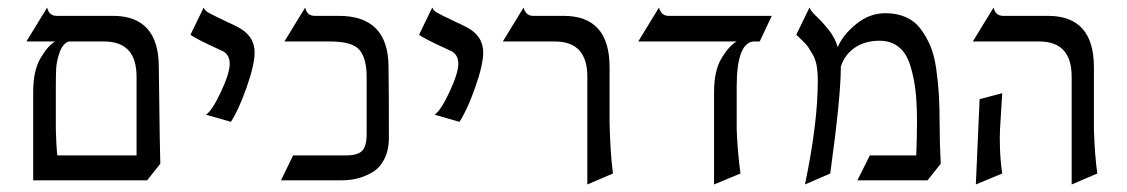

<svg xmlns="http://www.w3.org/2000/svg" viewBox="-20 -476 2989 509"><path d="M401 -298Q404 -54 405 -42L370 2H68V-232Q68 -289 87.5 -322Q107 -355 126 -366H50L105 -456Q110 -434 130 -434H279Q401 -434 401 -298ZM132 -64H342V-273Q342 -366 256 -366H162Q146 -360 138 -337Q130 -314 129 -295.5Q128 -277 128 -246V-134Q129 -90 132 -64Z M565 -343Q495 -375 485 -384L520 -456Q523 -448 532.5 -442.5Q542 -437 584 -417Q589 -415 592 -413.5Q595 -412 600 -409.5Q605 -407 609 -405Q655 -382 655 -337Q655 -304 633.5 -243.5Q612 -183 592 -153L526 -172Q542 -182 565.5 -232Q589 -282 589 -307Q589 -334 565 -343Z M725 2 757 -64H896Q928 -64 940 -76Q952 -88 952 -121V-273Q952 -320 933.5 -343Q915 -366 856 -366H734L789 -456Q794 -434 814 -434H878Q1010 -434 1010 -298Q1011 -243 1011 -112Q1011 -78 999 -54.5Q987 -31 967.5 -19.5Q948 -8 928 -3Q908 2 886 2Z M1171 -343Q1101 -375 1091 -384L1126 -456Q1129 -448 1138.5 -442.5Q1148 -437 1190 -417Q1195 -415 1198 -413.5Q1201 -412 1206 -409.5Q1211 -407 1215 -405Q1261 -382 1261 -337Q1261 -304 1239.5 -243.5Q1218 -183 1198 -153L1132 -172Q1148 -182 1171.5 -232Q1195 -282 1195 -307Q1195 -334 1171 -343Z M1393 -434H1474Q1596 -434 1596 -298V-151Q1598 -67 1605 -16L1537 13V-273Q1537 -366 1451 -366H1313L1368 -456Q1374 -434 1393 -434Z M1752 -434H2026L1994 -366H1977Q1933 -361 1933 -246V-133Q1935 -76 1943 -16L1873 13V-232Q1873 -289 1893 -322Q1913 -355 1933 -366H1672L1727 -456Q1733 -434 1752 -434Z M2471 -147Q2471 -97 2474 -42L2439 2H2253L2286 -64H2409Q2411 -112 2411 -153Q2411 -201 2407 -236Q2403 -271 2393 -303Q2383 -335 2362.5 -351.5Q2342 -368 2312 -368Q2273 -368 2246 -349.5Q2219 -331 2209 -299V-295Q2209 -220 2181 -16L2114 13Q2148 -149 2148 -262Q2148 -285 2145 -302Q2142 -319 2134 -332.5Q2126 -346 2122 -352Q2118 -358 2105.5 -370Q2093 -382 2091 -384L2126 -456Q2130 -446 2145 -432Q2160 -418 2176.5 -397.5Q2193 -377 2201 -351Q2214 -383 2249.5 -412Q2285 -441 2327 -441Q2358 -441 2381.5 -430.5Q2405 -420 2420.5 -399.5Q2436 -379 2446.5 -354Q2457 -329 2462 -293.5Q2467 -258 2469 -224.5Q2471 -191 2471 -147Z M2639 -434H2758Q2880 -434 2880 -298V-134Q2882 -66 2889 -16L2821 13V-273Q2821 -366 2735 -366H2559L2614 -456Q2619 -434 2639 -434ZM2637 -229Q2636 -212 2634 -181.5Q2632 -151 2631 -132Q2630 -113 2631 -81.5Q2632 -50 2637 -16L2567 13L2577 -213Z"/></svg>

Font: Bellefair
Style: Regular
Weight: 400
Designer: Nick Shinn, Liron Lavi Turkenic
Foundry: Shinntype
Version: Version 1.003;PS 001.003;hotconv 1.0.88;makeotf.lib2.5.64775